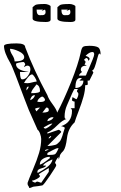

<svg xmlns="http://www.w3.org/2000/svg" viewBox="-21 -691 606 960"><path d="M117 229V223Q123 205 143.5 157Q164 109 174.5 73Q185 37 185 4Q185 -7 179.5 -22.5Q174 -38 167 -42L123 -141L102 -195Q82 -249 59.5 -307.5Q37 -366 31 -375Q-1 -429 -1 -461Q-1 -474 62 -474Q105 -474 105 -455Q149 -339 216 -215Q221 -198 241.5 -170.5Q262 -143 265 -128Q298 -190 334 -279.5Q370 -369 383 -430Q387 -452 394.5 -457Q402 -462 426 -462Q456 -462 469 -454.5Q482 -447 482 -418L475 -424Q470 -418 464.5 -395.5Q459 -373 452.5 -355.5Q446 -338 438 -338Q440 -338 443 -333.5Q446 -329 446 -328Q444 -325 439.5 -315Q435 -305 430 -296L426 -288H417Q417 -283 417.5 -277Q418 -271 418 -270Q418 -265 405 -265Q405 -239 396.5 -208Q388 -177 372.5 -136.5Q357 -96 352 -79Q320 -50 314 -1Q308 48 296 63Q285 74 281.5 80Q278 86 277 92.5Q276 99 272 106V94Q266 98 260 109.5Q254 121 254 125Q260 127 260 137Q260 141 229 187Q198 233 191 236Q189 237 170 239.5Q151 242 149 242Q145 242 138 245.5Q131 249 125 249Q125 244 121 239Q117 234 117 229ZM139 212Q139 216 147 219.5Q155 223 161 223H154Q160 217 167 217L185 223L223 168V149Q174 178 173 180L179 189Q179 195 163.5 203.5Q148 212 139 212ZM210 137Q207 145 186.5 150.5Q166 156 166 167Q166 172 167 174Q225 144 236 121Q241 114 241 106Q195 126 195 137ZM228 93Q210 93 194 103Q178 113 178 132Q188 132 228 100ZM265 50Q264 49 240 61Q216 73 216 75V84Q247 84 254 80Q261 76 272 50ZM216 56Q206 56 204 63L205 64H206Q207 64 223 57L220 56Q217 56 216 56ZM285 -32 284 -29 216 39Q228 39 238 37Q248 35 255 33.5Q262 32 268.5 25.5Q275 19 278 16Q281 13 285.5 2.5Q290 -8 291 -12Q292 -16 296.5 -31Q301 -46 303 -51Q303 -54 296 -57Q289 -60 284 -60Q339 -78 339 -137Q339 -145 332 -150H352V-183Q339 -185 339 -191Q339 -192 340 -197Q341 -202 341 -205Q343 -205 351 -200Q359 -195 362 -195Q371 -210 371 -222Q371 -226 364 -233Q364 -244 371 -246H352Q348 -246 314 -165Q302 -138 302 -108Q302 -96 310 -96H312L314 -97Q292 -91 264.5 -63.5Q237 -36 216 -29V-23L272 -42Q275 -42 280 -38Q285 -34 285 -32ZM235 -10 234 -11Q231 -11 226.5 -6.5Q222 -2 222 0Q222 1 223 1Q226 1 230.5 -3Q235 -7 235 -10ZM197 -54Q197 -53 200 -50.5Q203 -48 204 -48Q211 -48 223.5 -57Q236 -66 241 -73H238Q229 -73 197 -54ZM241 -105Q232 -105 224 -99Q216 -93 216 -85Q239 -89 247 -104ZM213 -153H210L191 -128Q223 -128 223 -140Q223 -153 213 -153ZM154 -147 161 -134 179 -153Q163 -153 154 -147ZM191 -208Q184 -208 175 -199Q166 -190 166 -182H168Q170 -182 173 -181.5Q176 -181 179 -181Q204 -181 204 -193Q204 -196 199 -202Q194 -208 191 -208ZM152 -215Q142 -215 136 -206Q130 -197 130 -190Q149 -197 154 -215ZM161 -269Q159 -265 147 -250Q135 -235 135 -225Q179 -225 179 -236Q179 -262 161 -269ZM120 -258Q111 -258 111 -239Q119 -246 123 -257Q122 -257 120 -258ZM380 -301Q356 -301 356 -251Q374 -251 385 -261Q396 -271 396 -288H376L389 -301ZM139 -319Q131 -319 118 -303.5Q105 -288 99 -276Q101 -276 108.5 -275.5Q116 -275 117 -275Q126 -275 140 -279Q154 -283 162 -283Q162 -291 153 -305Q144 -319 139 -319ZM79 -331Q79 -294 90 -294Q106 -294 118.5 -311.5Q131 -329 131 -345Q131 -363 115 -363Q111 -363 99 -356Q99 -359 102 -363Q105 -367 105 -369Q105 -372 102 -376.5Q99 -381 96 -381Q89 -381 74 -378Q59 -375 59 -371Q59 -340 119 -332Q122 -331 123 -331ZM389 -331Q374 -320 374 -313H407Q408 -313 410.5 -318Q413 -323 413 -325Q415 -329 424.5 -351Q434 -373 442 -393Q450 -413 450 -419Q450 -431 441 -431Q426 -431 407 -412Q427 -405 427 -397Q427 -391 419 -387Q420 -388 420 -390Q420 -394 417 -397.5Q414 -401 411 -401Q409 -401 406 -398.5Q403 -396 401 -394L399 -392Q399 -391 403 -387.5Q407 -384 407 -381Q407 -379 404.5 -374Q402 -369 401 -369L413 -363Q383 -363 383 -342Q383 -337 389 -331ZM29 -447Q29 -434 40.5 -416Q52 -398 52 -384Q100 -384 100 -405Q100 -422 73 -434.5Q46 -447 29 -447ZM142 -655 154 -665Q160 -671 204 -671Q212 -671 222 -667Q232 -663 232 -659V-593Q232 -581 208 -581Q142 -581 142 -598ZM162 -643Q162 -615 178 -615Q189 -615 194 -615.5Q199 -616 203 -619.5Q207 -623 207 -631Q207 -637 204 -643Q190 -637 187 -637L194 -643ZM266 -655 278 -665Q284 -671 328 -671Q336 -671 346 -667Q356 -663 356 -659V-593Q356 -581 332 -581Q266 -581 266 -598ZM286 -643Q286 -615 302 -615Q313 -615 318 -615.5Q323 -616 327 -619.5Q331 -623 331 -631Q331 -637 328 -643Q314 -637 311 -637L318 -643Z"/></svg>

Font: CabinSketch
Style: Regular
Weight: 400
Designer: Pablo Impallari
Foundry: Pablo Impallari. www.impallari.com Igino Marini. www.ikern.com
Version: Version 1.002